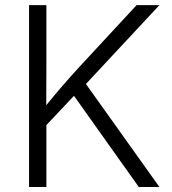

<svg xmlns="http://www.w3.org/2000/svg" viewBox="-20 -748 687 768"><path d="M96.2 0V-727.5H165.5V-475.1L165 -327.1Q198.2 -368.2 231.2 -406.2Q264.2 -444.3 300.3 -483.4L526.4 -727.5H617.7L323.7 -412.1L617.7 0H535.2L275.9 -364.7L165.5 -247.6V0Z"/></svg>

Font: Inter Light
Style: Regular
Weight: 300
Designer: Rasmus Andersson
Foundry: rsms
Version: Version 4.000;git-a52131595